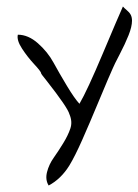

<svg xmlns="http://www.w3.org/2000/svg" viewBox="-20 -459 427 592"><path d="M225 -139Q249 -180 297 -294Q345 -408 359 -439Q362 -435 370.5 -428Q379 -421 383 -413.5Q387 -406 387 -395Q387 -377 376.5 -350.5Q366 -324 349 -291.5Q332 -259 328 -249Q317 -225 286 -150.5Q255 -76 233 -26.5Q211 23 194 51Q168 93 130 113Q119 95 125 71.5Q131 48 145.5 27.5Q160 7 175 -17.5Q190 -42 197 -63Q204 -84 194 -107Q189 -127 123 -211Q105 -233 107 -233Q106 -239 85.5 -261Q65 -283 48 -309Q31 -335 35 -352Q67 -352 97 -325.5Q127 -299 145 -266Q163 -233 186.5 -194Q210 -155 225 -139Z"/></svg>

Font: Long Cang
Style: Regular
Weight: 400
Designer: ZhongQi
Foundry: ZhongQi
Version: Version 2.001